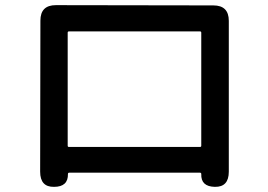

<svg xmlns="http://www.w3.org/2000/svg" viewBox="-20 -716 1040 746"><path d="M190 10Q136 11 136 -49L137 -636Q137 -696 197 -696L809 -695Q869 -695 869 -635V-49Q869 11 815 10Q760 9 762 -40Q762 -45 757 -45H249Q244 -45 244 -40Q245 10 190 10ZM243 -150Q243 -145 248 -145H757Q762 -145 762 -150V-589Q762 -594 757 -594H248Q243 -594 243 -589Z"/></svg>

Font: Resource Han Rounded CN Medium
Style: Regular
Weight: 500
Designer: Cyano Hao (round all glyphs); Ryoko NISHIZUKA 西塚涼子 (kana, bopomofo & ideographs); Paul D. Hunt (Latin, Greek & Cyrillic)
Foundry: Cyano Hao
Version: 0.990